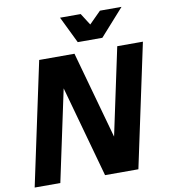

<svg xmlns="http://www.w3.org/2000/svg" viewBox="-96 -981 932 1061"><g transform="rotate(-10 370.5 -450.0)"><path d="M12 0 159 -690H357L493 -201L597 -690H741L594 0H407L265 -512L156 0ZM313 -900H429L471 -834L537 -900H658L524 -750H386Z"/></g></svg>

Font: Radio Canada
Style: Bold Italic
Weight: 700
Italic angle: -12°
Designer: Charles Daoud, Etienne Aubert Bonn, Alexandre Saumier Demers, Jacques Le Bailly
Foundry: Radio-Canada
Version: Version 2.104; ttfautohint (v1.8.4.7-5d5b);gftools[0.9.28.de